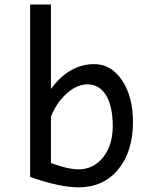

<svg xmlns="http://www.w3.org/2000/svg" viewBox="-20 -801 666 834"><path d="M320.8 12.7Q238.8 12.7 110.8 -32.7V-781.2H201.2V-414.6Q281.2 -522.5 389.2 -522.5Q462.9 -522.5 510.3 -451.9Q557.6 -381.3 557.6 -271.5Q557.6 -142.6 493.4 -64.9Q429.2 12.7 320.8 12.7ZM320.8 -65.4Q385.7 -65.4 427.7 -117.4Q469.7 -169.4 469.7 -253.9Q469.7 -338.4 440.9 -386.5Q412.1 -434.6 359.9 -434.6Q314 -434.6 269.5 -394.8Q225.1 -355 201.2 -293.9V-92.8Q275.9 -65.4 320.8 -65.4Z"/></svg>

Font: Cadman
Style: Regular
Weight: 400
Designer: Paul James MIller
Foundry: High-Logic / Made with FontCreator
Version: Version 2.114;March 28, 2021;FontCreator 13.0.0.2683 64-bit